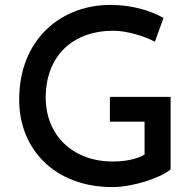

<svg xmlns="http://www.w3.org/2000/svg" viewBox="-20 -753 793 781"><path d="M674 -64V-359H427V-258H568V-124C536 -105 487 -96 439 -96C277 -96 166 -202 166 -356C166 -524 274 -628 442 -628C494 -628 569 -606 610 -583L645 -680C590 -711 515 -733 429 -733C230 -733 58 -595 58 -347C58 -144 205 8 437 8C520 8 633 -29 674 -64Z"/></svg>

Font: Reem Kufi
Style: Regular
Weight: 400
Designer: Khaled Hosny
Version: Version 0.007